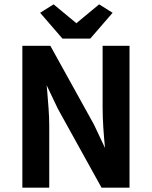

<svg xmlns="http://www.w3.org/2000/svg" viewBox="-20 -865 700 885"><path d="M207 0V-287C207 -337 202 -390 198 -440C197 -451 196 -461 195 -472L247 -363L448 0H577V-654H453V-369C453 -308 458 -245 464 -183L413 -291L212 -654H83V0ZM165 -806 268 -687H396L499 -806L437 -845L332 -758L227 -845Z"/></svg>

Font: Source Sans Pro SemBd
Style: Regular
Weight: 700
Designer: Paul D. Hunt
Foundry: Adobe Systems Incorporated
Version: Version 2.020;PS 2.0;hotconv 1.0.86;makeotf.lib2.5.63406